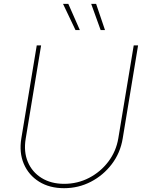

<svg xmlns="http://www.w3.org/2000/svg" viewBox="-20 -962 752 992"><path d="M311 10.3Q235.8 10.3 181.9 -23.4Q127.9 -57.1 103 -115.5Q78.1 -173.8 90.3 -247.6L169.9 -727.5H192.4L112.8 -245.6Q101.6 -178.2 123.8 -125.5Q146 -72.8 194.8 -42.5Q243.7 -12.2 311.5 -12.2Q380.9 -12.2 440.2 -43Q499.5 -73.7 539.8 -127Q580.1 -180.2 591.3 -247.6L670.9 -727.5H693.4L613.8 -245.6Q601.6 -171.9 557.6 -114Q513.7 -56.2 449.5 -22.9Q385.3 10.3 311 10.3ZM500 -806.6 451.2 -941.9H476.6L522.5 -806.6ZM370.1 -806.6 305.7 -941.9H333L392.6 -806.6Z"/></svg>

Font: Inter 16pt Thin
Style: Italic
Weight: 250
Italic angle: -9.3988°
Version: Version 4.001;git-66647c0bb